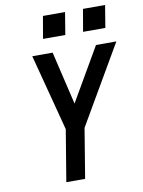

<svg xmlns="http://www.w3.org/2000/svg" viewBox="-101 -1018 809 1086"><g transform="rotate(-10 303.5 -474.5)"><path d="M190 0 239 -296 124 -735H241L313 -430L490 -735H607L345 -285L298 0ZM559 -821H431L453 -949H580ZM329 -821H201L223 -949H350Z"/></g></svg>

Font: Iosevka SS04 SmBd Ex Obl
Style: Regular
Weight: 600
Width: 7
Italic angle: -9°
Monospace: yes
Designer: Belleve Invis
Foundry: Belleve Invis
Version: Version 19.0.0; ttfautohint (v1.8.4)